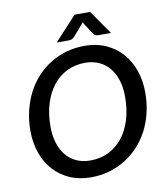

<svg xmlns="http://www.w3.org/2000/svg" viewBox="-97 -991 944 1081"><g transform="rotate(-10 375.0 -451.0)"><path d="M44.5 0ZM719 -409.5Q719 -349.5 706 -295Q693 -240.5 668.8 -194.2Q644.5 -148 610 -110.8Q575.5 -73.5 533 -47.2Q490.5 -21 441 -6.8Q391.5 7.5 336.5 7.5Q269 7.5 214.8 -16.5Q160.5 -40.5 122.8 -82.8Q85 -125 64.8 -183Q44.5 -241 44.5 -309.5Q44.5 -370 57.8 -424.5Q71 -479 95 -525.5Q119 -572 153.5 -609.5Q188 -647 230.5 -673.2Q273 -699.5 322.5 -713.8Q372 -728 427 -728Q494.5 -728 548.5 -704Q602.5 -680 640.5 -637.2Q678.5 -594.5 698.8 -536.2Q719 -478 719 -409.5ZM603 -407Q603 -458.5 590 -500.2Q577 -542 552.5 -571.8Q528 -601.5 492.8 -617.5Q457.5 -633.5 413.5 -633.5Q357 -633.5 310.2 -610.8Q263.5 -588 230.2 -546Q197 -504 178.5 -444.8Q160 -385.5 160 -313Q160 -261.5 173 -219.8Q186 -178 210.2 -148.2Q234.5 -118.5 269.5 -102.5Q304.5 -86.5 349 -86.5Q406 -86.5 452.8 -109.2Q499.5 -132 533 -173.8Q566.5 -215.5 584.8 -274.8Q603 -334 603 -407ZM587 -773.5H515.5Q509 -773.5 500.5 -776Q492 -778.5 484 -791L445.5 -851.5Q443 -855.5 440.5 -861L433.5 -851.5L381 -791Q370.5 -778.5 361.2 -776Q352 -773.5 346 -773.5H277L403 -910.5H492Z"/></g></svg>

Font: Lato Semibold
Style: Italic
Weight: 600
Italic angle: -7°
Designer: Lukasz Dziedzic
Foundry: tyPoland Lukasz Dziedzic
Version: Version 2.006; 2014-01-15